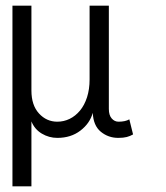

<svg xmlns="http://www.w3.org/2000/svg" viewBox="-20 -475 586 677"><path d="M307.1 -77.1Q296.9 -40 263.4 -14.4Q230 11.2 182.1 11.2Q152.8 11.2 127.4 -3.9Q102.1 -19 90.8 -46.9V182.1H23.9V-455.1H90.8V-155.8Q90.8 -104 117.4 -75Q144 -45.9 182.1 -45.9Q205.1 -45.9 225.6 -55.9Q246.1 -65.9 262 -85Q277.8 -104 286.9 -132.1Q295.9 -160.2 295.9 -194.8V-455.1H363.8V-90.8Q363.8 -68.8 373.8 -57.4Q383.8 -45.9 397.9 -45.9Q421.9 -45.9 436 -54.2L449.2 -1Q439 4.9 427 8.1Q415 11.2 397 11.2Q361.8 11.2 335.4 -10.5Q309.1 -32.2 307.1 -77.1Z"/></svg>

Font: Anonymous Pro
Style: Regular
Weight: 400
Monospace: yes
Designer: Mark Simonson
Version: Version 1.003